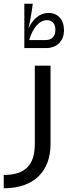

<svg xmlns="http://www.w3.org/2000/svg" viewBox="-59 -808 362 1026"><path d="M200 -739C154 -739 116 -706 93 -656C102 -695 110 -738 116 -788H71V-551H186C245 -551 283 -588 283 -647C283 -703 250 -739 200 -739ZM186 -594H97C115 -655 148 -700 192 -700C221 -700 237 -681 237 -649C237 -614 218 -594 186 -594ZM127 -38C127 70 79 127 -39 127V198C123 198 211 107 211 -38V-457H127Z"/></svg>

Font: Hejaz
Style: Regular
Weight: 400
Designer: Bandar Raffah (Arabic) and Santiago Orozco (Latin)
Foundry: Caramella and Typemade
Version: Version 1.010;hotconv 1.0.109;makeotfexe 2.5.65596